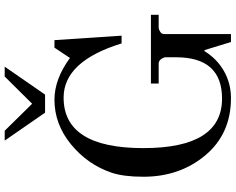

<svg xmlns="http://www.w3.org/2000/svg" viewBox="-113 -876 1004 818"><g transform="rotate(-90 389.0 -467.0)"><path d="M45 -358Q45 -442 62 -493Q97 -596 183 -666.5Q269 -737 373 -737Q461 -737 551 -671L595 -737H627L646 -451H613Q537 -698 382 -698Q167 -698 167 -358Q167 -23 378 -23Q554 -23 554 -219V-267Q545 -293 527 -293H442V-326H735V-293H679Q674 -293 663.5 -287Q653 -281 653 -270V15H619L585 -96L581 -99Q548 -45 495.5 -15Q443 15 380 15Q228 15 136.5 -94Q45 -203 45 -358ZM199 -949H241L356 -832L472 -949H514L395 -777H318Z"/></g></svg>

Font: Academico
Style: Regular
Weight: 400
Foundry: Steinberg Media Technologies GmbH
Version: Version 0.902